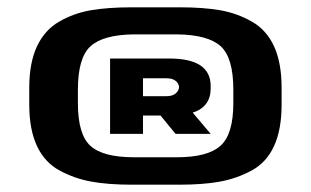

<svg xmlns="http://www.w3.org/2000/svg" viewBox="-20 -762 850 525"><path d="M464 -332Q548 -332 583 -363.5Q618 -395 618 -480V-517Q618 -604 583.5 -635.5Q549 -667 464 -668H346Q262 -667 227.5 -635.5Q193 -604 193 -517V-480Q193 -394 227.5 -363Q262 -332 346 -332ZM471 -257H340Q275 -257 229 -265.5Q183 -274 142.5 -296Q102 -318 81 -363Q60 -408 60 -476V-522Q60 -590 81 -635Q102 -680 142 -703Q182 -726 228.5 -734Q275 -742 340 -742H471Q536 -742 582 -734Q628 -726 668.5 -703Q709 -680 729.5 -635Q750 -590 750 -522V-476Q750 -408 729.5 -363Q709 -318 668.5 -296Q628 -274 582 -265.5Q536 -257 471 -257ZM371 -446H419L460 -396H556L507 -454Q556 -470 556 -520V-527Q556 -602 443 -602H281V-396H371ZM435 -548Q456 -548 465 -536Q474 -524 465 -511.5Q456 -499 435 -499H371V-548Z"/></svg>

Font: Aneo
Style: Bold
Weight: 700
Designer: Anastasios Pappas
Foundry: Anastasios Pappas
Version: Version 1.000